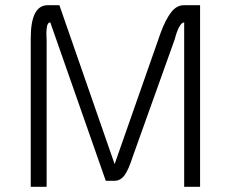

<svg xmlns="http://www.w3.org/2000/svg" viewBox="-20 -717 890 737"><path d="M98 -570Q98 -697 163 -697H208L420 -87L597 -592Q616 -643 637.5 -670.5Q659 -698 688 -697H748V0H687V-631Q677 -631 667.5 -613Q658 -595 651 -567L490 -117Q473 -64 457.5 -43.5Q442 -23 419 -23H386L173 -631Q162 -631 159.5 -610Q157 -589 159 -563V0H98Z"/></svg>

Font: Panefresco 250wt
Style: Regular
Weight: 300
Version: Version 1.000